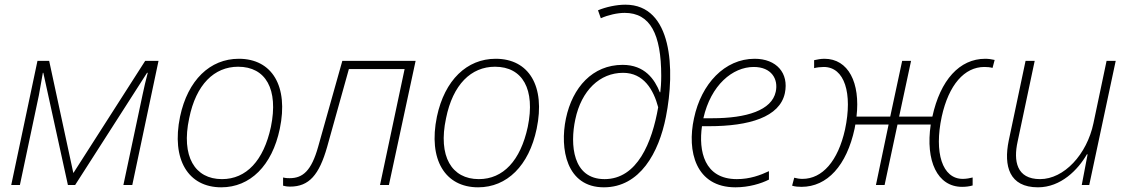

<svg xmlns="http://www.w3.org/2000/svg" viewBox="-20 -790 4812 820"><path d="M28 0H65L146 -383C153 -419 157 -448 163 -479H165L270 0H301L608 -479H611C602 -446 596 -418 589 -386L507 0H545L657 -530H600L294 -52H293L190 -530H140Z M925 10C1048 10 1142 -82 1175 -240C1213 -422 1142 -539 1000 -539C877 -539 782 -448 749 -292C711 -108 784 10 925 10ZM928 -25C812 -25 753 -122 788 -285C817 -429 895 -505 997 -505C1115 -505 1170 -409 1137 -248C1106 -104 1032 -25 928 -25Z M1219 7C1300 7 1343 -43 1377 -162L1470 -495H1708L1603 0H1641L1755 -530H1442L1339 -164C1310 -60 1273 -29 1217 -29C1210 -29 1201 -29 1189 -32V3C1195 5 1207 7 1219 7Z M2022 10C2145 10 2239 -82 2272 -240C2310 -422 2239 -539 2097 -539C1974 -539 1879 -448 1846 -292C1808 -108 1881 10 2022 10ZM2025 -25C1909 -25 1850 -122 1885 -285C1914 -429 1992 -505 2094 -505C2212 -505 2267 -409 2234 -248C2203 -104 2129 -25 2025 -25Z M2559 10C2713 10 2794 -138 2824 -291C2864 -492 2852 -770 2651 -770C2613 -770 2567 -760 2534 -746L2546 -712C2577 -726 2617 -735 2648 -735C2757 -735 2804 -644 2804 -466C2804 -437 2802 -411 2800 -396H2798C2776 -451 2734 -513 2639 -513C2511 -513 2425 -417 2397 -284C2370 -155 2399 10 2559 10ZM2562 -25C2425 -25 2414 -173 2437 -280C2463 -404 2542 -479 2641 -479C2729 -479 2771 -407 2791 -332C2765 -182 2702 -25 2562 -25Z M3121 10C3178 10 3231 -6 3264 -23V-59C3228 -42 3183 -25 3127 -25C2987 -25 2963 -146 2978 -251H3008C3180 -251 3310 -290 3332 -392C3350 -478 3296 -539 3203 -539C3075 -539 2975 -432 2944 -285C2913 -144 2951 10 3121 10ZM3199 -504C3275 -504 3305 -452 3293 -398C3276 -319 3169 -285 3022 -285H2984C3016 -427 3109 -504 3199 -504Z M3403 8C3513 8 3596 -83 3630 -241C3631 -246 3632 -252 3633 -258H3775L3721 0H3758L3813 -258H3955C3932 -103 3983 8 4089 8C4105 8 4121 6 4134 2V-32C4123 -29 4106 -26 4092 -26C4004 -26 3969 -138 4002 -292C4032 -428 4099 -504 4184 -504C4196 -504 4208 -503 4219 -500L4228 -534C4215 -537 4201 -539 4188 -539C4078 -539 3996 -448 3962 -292H3820L3871 -530H3833L3782 -292H3638C3655 -437 3603 -539 3501 -539C3486 -539 3470 -536 3457 -533V-499C3468 -502 3485 -504 3498 -504C3587 -504 3622 -392 3589 -237C3559 -102 3492 -26 3407 -26C3395 -26 3383 -28 3372 -31L3363 3C3375 7 3390 8 3403 8Z M4413 10C4511 10 4584 -65 4622 -131H4625L4600 0H4632L4745 -530H4706L4650 -264C4622 -130 4524 -25 4422 -25C4321 -25 4308 -103 4326 -185L4399 -530H4360L4288 -189C4266 -81 4290 10 4413 10Z"/></svg>

Font: Noto Sans ExtraLight
Style: Italic
Weight: 200
Italic angle: -12°
Designer: Monotype Design Team
Foundry: Monotype Imaging Inc.
Version: Version 2.013